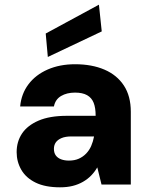

<svg xmlns="http://www.w3.org/2000/svg" viewBox="-20 -787 637 819"><path d="M236 12Q173 12 132 -8Q91 -28 71 -62.5Q51 -97 51 -138Q51 -183 74 -217.5Q97 -252 144.5 -272.5Q192 -293 266 -293H388Q388 -327 379.5 -348.5Q371 -370 351.5 -381Q332 -392 300 -392Q265 -392 240.5 -377.5Q216 -363 210 -333H66Q71 -387 101.5 -427.5Q132 -468 183.5 -490.5Q235 -513 300 -513Q372 -513 425.5 -490Q479 -467 508.5 -422Q538 -377 538 -310V0H413L395 -73Q384 -54 369 -38.5Q354 -23 334 -11.5Q314 0 290 6Q266 12 236 12ZM274 -102Q298 -102 316 -110Q334 -118 347.5 -132Q361 -146 369 -164.5Q377 -183 381 -204V-205H284Q259 -205 242.5 -198Q226 -191 218 -179.5Q210 -168 210 -152Q210 -135 218 -124Q226 -113 240.5 -107.5Q255 -102 274 -102ZM184 -544 175 -644 402 -767 414 -653Z"/></svg>

Font: DM Sans 17pt Black
Style: Regular
Weight: 900
Version: Version 4.004;gftools[0.9.30]